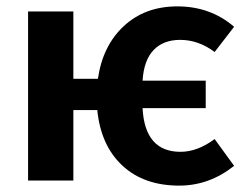

<svg xmlns="http://www.w3.org/2000/svg" viewBox="-20 -566 770 602"><path d="M546 -90Q599 -90 653 -130L714 -46Q636 16 542 16Q431 16 363.5 -47Q296 -110 285 -221H210V0H68V-530H210V-319H287Q302 -423 368.5 -484.5Q435 -546 536 -546Q640 -546 714 -482L653 -403Q602 -441 545 -441Q492 -441 461.5 -409Q431 -377 427 -313H625V-227H427Q434 -90 546 -90Z"/></svg>

Font: Fira Sans SemiBold
Style: Regular
Weight: 600
Designer: bBox Type GmbH & Carrois Corporate GbR & Edenspiekermann AG
Foundry: bBox Type GmbH & Carrois Corporate GbR & Edenspiekermann AG
Version: Version 4.301;PS 004.301;hotconv 1.0.88;makeotf.lib2.5.64775